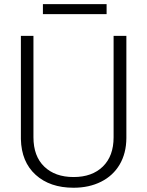

<svg xmlns="http://www.w3.org/2000/svg" viewBox="-20 -881 697 911"><path d="M579.6 -710.9V-225.6Q579.1 -153.8 547.9 -100.6Q516.6 -47.4 459.7 -18.8Q402.8 9.8 329.1 9.8Q216.8 9.8 149.2 -51.5Q81.5 -112.8 79.1 -221.2V-710.9H138.7V-230Q138.7 -140.1 189.9 -90.6Q241.2 -41 329.1 -41Q417 -41 468 -90.8Q519 -140.6 519 -229.5V-710.9ZM485.8 -814H183.6V-861.3H485.8Z"/></svg>

Font: SteelSelectRoboto
Style: Regular
Weight: 300
Designer: Google
Version: Version 2.137; 2017